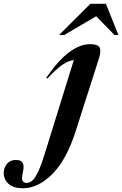

<svg xmlns="http://www.w3.org/2000/svg" viewBox="-224 -752 640 1004"><path d="M173 -70Q124.5 83.5 49.8 158Q-25 232.5 -104 232.5Q-153.5 232.5 -179 209.5Q-204.5 186.5 -204.5 152.5Q-204.5 125.5 -187.8 105Q-171 84.5 -141 84.5Q-113 84.5 -105 99.8Q-97 115 -104.5 148.5Q-112 182.5 -106 193.5Q-100 204.5 -83 204.5Q-69 204.5 -55 192.2Q-41 180 -25.2 147.2Q-9.5 114.5 10 52L162 -438Q135.5 -435 103.5 -414Q71.5 -393 24 -341.5L18 -345.5Q83 -439.5 139.2 -480.2Q195.5 -521 246 -521Q288.5 -521 297 -503Q305.5 -485 293.5 -447ZM85 -569 248.5 -732H330L395 -569H374.5L279 -667L112 -569Z"/></svg>

Font: Newsreader Display SemiBold
Style: Italic
Weight: 600
Italic angle: -17°
Designer: Hugues Gentile
Foundry: Production Type
Version: Version 1.001